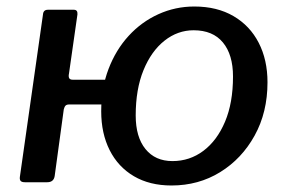

<svg xmlns="http://www.w3.org/2000/svg" viewBox="-20 -560 881 590"><path d="M507 10Q440 10 391.5 -18.5Q343 -47 317 -98.5Q291 -150 291 -218Q291 -289 313.5 -348Q336 -407 375.5 -450Q415 -493 467 -516.5Q519 -540 577 -540Q647 -540 697.5 -510.5Q748 -481 775 -428.5Q802 -376 802 -307Q802 -215 762.5 -143.5Q723 -72 656.5 -31Q590 10 507 10ZM57 0Q47 0 43.5 -4Q40 -8 41 -16L112 -515Q113 -530 127 -530H207Q219 -530 218 -516L192 -334Q190 -325 192.5 -320Q195 -315 204 -315H377Q390 -315 389 -304L381 -251Q380 -239 365 -239H193Q185 -239 181.5 -235.5Q178 -232 176 -224L148 -19Q145 0 125 0ZM510 -65Q563 -65 605 -96.5Q647 -128 671.5 -186Q696 -244 696 -325Q696 -392 665 -429.5Q634 -467 575 -467Q526 -467 485.5 -435Q445 -403 421 -344.5Q397 -286 397 -205Q397 -139 427 -102Q457 -65 510 -65Z"/></svg>

Font: Libre Franklin Medium
Style: Italic
Weight: 500
Italic angle: -8°
Designer: Pablo Impallari, Rodrigo Fuenzalida, Nhung Nguyen
Foundry: Impallari Type
Version: Version 3.000